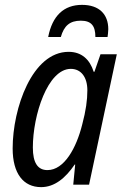

<svg xmlns="http://www.w3.org/2000/svg" viewBox="-20 -759 507 789"><path d="M178 -607H230C243 -653 267 -674 312 -674C355 -674 372 -653 372 -607H422C423 -617 425 -627 425 -639C425 -700 388 -739 317 -739C242 -739 195 -694 178 -607ZM149 10C204 10 249 -27 287 -83H289L281 0H346L460 -536H393L368 -464H365C349 -515 315 -546 262 -546C112 -546 32 -314 32 -149C32 -46 76 10 149 10ZM175 -60C135 -60 115 -90 115 -153C115 -286 176 -476 271 -476C313 -476 339 -442 339 -388C339 -348 333 -304 318 -248C294 -151 244 -60 175 -60Z"/></svg>

Font: Noto Sans Condensed
Style: Italic
Weight: 400
Width: 3
Italic angle: -12°
Designer: Monotype Design Team
Foundry: Monotype Imaging Inc.
Version: Version 2.013